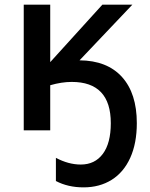

<svg xmlns="http://www.w3.org/2000/svg" viewBox="-20 -560 645 825"><path d="M567.9 -30.8Q567.9 55.7 539.6 118.2Q511.2 180.7 459.5 212.9Q407.7 245.1 338.9 245.1Q272 245.1 220.2 217.8V118.2Q274.4 147 327.1 147Q387.7 147 421.9 101.1Q456.1 55.2 456.1 -30.8Q456.1 -208 288.1 -208Q245.1 -208 195.8 -193.8V0H82V-540H195.8V-293L419.9 -540H548.8L321.8 -300.8Q440.4 -299.8 504.2 -229.2Q567.9 -158.7 567.9 -30.8Z"/></svg>

Font: Open Sans Semibold
Style: Regular
Weight: 600
Foundry: Ascender Corporation
Version: Version 1.10; ttfautohint (v1.5.65-e2d9)